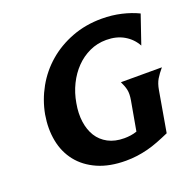

<svg xmlns="http://www.w3.org/2000/svg" viewBox="-129 -850 1003 999"><g transform="rotate(-20 372.0 -350.0)"><path d="M650 -43Q616 -28 585 -16Q554 -4 524.5 3.5Q495 11 465 15Q435 19 403 19Q313 19 247.5 -10Q182 -39 142 -89.5Q102 -140 89 -207.5Q76 -275 89 -351Q103 -427 140.5 -494Q178 -561 236 -611Q294 -661 370 -690Q446 -719 535 -719Q592 -719 643.5 -707Q695 -695 736 -675L682 -517Q659 -559 617.5 -583Q576 -607 520 -607Q470 -607 427 -587Q384 -567 350.5 -532.5Q317 -498 294 -451.5Q271 -405 262 -351Q252 -297 258.5 -250Q265 -203 286.5 -168.5Q308 -134 345.5 -114Q383 -94 435 -94Q452 -94 470 -96.5Q488 -99 505 -105L534 -268Q540 -303 535 -325.5Q530 -348 517 -374H744Q722 -348 708.5 -325.5Q695 -303 689 -268Z"/></g></svg>

Font: LT Museum
Style: Bold Italic
Weight: 700
Designer: Daniel Lyons
Foundry: LyonsType
Version: Version 1.011